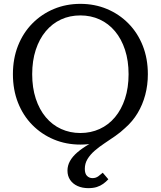

<svg xmlns="http://www.w3.org/2000/svg" viewBox="-20 -740 834 996"><path d="M629 -76Q606 -54 578 -34.5Q550 -15 522 3.5Q494 22 471 42Q448 62 434 85Q420 108 420 136Q420 161 431.5 172.5Q443 184 460 184Q477 184 490 174.5Q503 165 513 156L542 190Q530 203 515.5 213.5Q501 224 482.5 230Q464 236 438 236Q407 236 382.5 225Q358 214 344 193.5Q330 173 330 145Q330 119 343 95.5Q356 72 381 50.5Q406 29 442 8Q443 8 444 7Q440 8 437 8Q417 10 397 10Q323 10 259.5 -16.5Q196 -43 148 -91.5Q100 -140 73.5 -207Q47 -274 47 -355Q47 -436 73.5 -503Q100 -570 148 -618.5Q196 -667 259.5 -693.5Q323 -720 397 -720Q471 -720 534.5 -693.5Q598 -667 646 -618.5Q694 -570 720.5 -503Q747 -436 747 -355Q747 -299 733.5 -248Q720 -197 694 -153.5Q668 -110 629 -76ZM397 -50Q451 -50 497 -71Q543 -92 576.5 -132Q610 -172 628.5 -228.5Q647 -285 647 -355Q647 -425 628.5 -481.5Q610 -538 576.5 -578Q543 -618 497 -639Q451 -660 397 -660Q342 -660 296.5 -639Q251 -618 217.5 -578Q184 -538 165.5 -481.5Q147 -425 147 -355Q147 -285 165.5 -228.5Q184 -172 217.5 -132Q251 -92 297 -71Q343 -50 397 -50Z"/></svg>

Font: Roboto Serif 20pt
Style: Regular
Weight: 400
Designer: Greg Gazdowicz
Foundry: Commercial Type
Version: Version 1.008